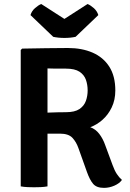

<svg xmlns="http://www.w3.org/2000/svg" viewBox="-20 -926 648 954"><path d="M553 -476.5Q553 -429.5 535.2 -392.5Q517.5 -355.5 489 -330.5Q460.5 -305.5 428.5 -294Q455 -284.5 473.2 -260.8Q491.5 -237 502.5 -205.5L539.5 -105.5Q549 -79 560.5 -61.5Q572 -44 586 -32Q573.5 -14.5 548.2 -3.5Q523 7.5 496.5 7.5Q460 7.5 443 -12.2Q426 -32 412 -71.5L369.5 -190.5Q359 -220.5 339.8 -241.2Q320.5 -262 277.5 -262H161.5V-364Q182 -365 210.8 -366.2Q239.5 -367.5 266.2 -368Q293 -368.5 307.5 -368.5Q351.5 -368.5 374.8 -384.2Q398 -400 406.8 -424.8Q415.5 -449.5 415.5 -476.5Q415.5 -505 406.8 -529.8Q398 -554.5 374.8 -569.8Q351.5 -585 307.5 -585Q295.5 -585 280.2 -585Q265 -585 248.5 -585.2Q232 -585.5 216 -586V0Q200 3 181.8 3.8Q163.5 4.5 149 4.5Q136.5 4.5 117.5 3.8Q98.5 3 83 0V-677.5L90 -684.5Q150 -685.5 206.8 -686.5Q263.5 -687.5 317.5 -687.5Q387 -687.5 440 -664.5Q493 -641.5 523 -594.8Q553 -548 553 -476.5ZM415 -906Q428.5 -901 445.5 -886.2Q462.5 -871.5 468.5 -851L355.5 -743Q344.5 -740.5 329.8 -739Q315 -737.5 300 -737.5Q285 -737.5 270.2 -739Q255.5 -740.5 244.5 -743L131.5 -851Q137.5 -871.5 154.5 -886.2Q171.5 -901 185 -906L300 -832Z"/></svg>

Font: Signika Light SemiBold
Style: Regular
Weight: 600
Version: Version 2.003;gftools[0.9.32]